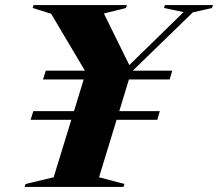

<svg xmlns="http://www.w3.org/2000/svg" viewBox="-20 -735 858 755"><path d="M181 -681 108.5 -703.5 112 -715H479L475.5 -703.5L388.5 -682L488.5 -479L702 -687.5L625 -703.5L628.5 -715H817.5L813.5 -703.5L738.5 -686.5L502 -457H657.5L647 -422.5H487L449 -298H608.5L598.5 -264H438.5L369.5 -38L469.5 -11.5L465.5 0H77L80.5 -11.5L191 -38L260.5 -264H100.5L111 -298H271L309 -422.5H149L160 -457H314Z"/></svg>

Font: Newsreader Display
Style: Bold Italic
Weight: 700
Italic angle: -17°
Designer: Hugues Gentile
Foundry: Production Type
Version: Version 1.001